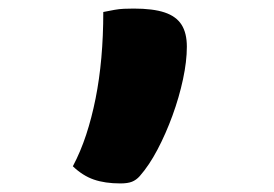

<svg xmlns="http://www.w3.org/2000/svg" viewBox="-20 -228 640 448"><path d="M261 200Q225 200 199 191Q173 182 150 160Q168 126 181 86.5Q194 47 203 2Q212 -43 216.5 -93.5Q221 -144 221 -200Q236 -203 247 -205Q258 -207 269 -207.5Q280 -208 292 -208Q337 -208 364 -199Q391 -190 403.5 -170.5Q416 -151 416 -119Q416 -85 407 -43Q398 -1 382.5 41.5Q367 84 347.5 121Q328 158 306 183Q298 192 288 196Q278 200 261 200Z"/></svg>

Font: Recursive Monospace Casual ExtraBold
Style: Regular
Weight: 800
Version: Version 1.047